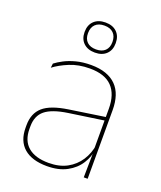

<svg xmlns="http://www.w3.org/2000/svg" viewBox="-133 -784 735 879"><g transform="rotate(20 234.5 -345.0)"><path d="M377 0 379 -128 377.5 -131.5V-292V-334.5Q377.5 -404.5 342.2 -441.2Q307 -478 233.5 -478Q179 -478 136 -460.2Q93 -442.5 63.5 -420L66 -441Q81.5 -453 105.2 -465.5Q129 -478 161.2 -486.5Q193.5 -495 233.5 -495Q275 -495 305.5 -484.2Q336 -473.5 356.2 -453Q376.5 -432.5 386.2 -402.8Q396 -373 396 -335V0ZM200 9.5Q127.5 9.5 88.2 -24.2Q49 -58 49 -123V-134.5Q49 -192.5 85 -224.2Q121 -256 205.5 -268.5L386.5 -295.5L387 -278.5L209 -252.5Q134 -241.5 100.8 -214.5Q67.5 -187.5 67.5 -135.5V-124Q67.5 -66.5 102.2 -36.8Q137 -7 202.5 -7Q254.5 -7 291.8 -27.2Q329 -47.5 351.5 -82.2Q374 -117 380.5 -160.5L390 -142H384Q380 -102.5 358 -67.8Q336 -33 296.5 -11.8Q257 9.5 200 9.5ZM153 -626.5V-627.5Q153 -661.5 173.5 -681Q194 -700.5 229 -700.5Q264 -700.5 284.2 -681Q304.5 -661.5 304.5 -627.5V-626.5Q304.5 -593 284.2 -573.5Q264 -554 229 -554Q194 -554 173.5 -573.5Q153 -593 153 -626.5ZM169.5 -626.5Q169.5 -599.5 185 -584.5Q200.5 -569.5 229 -569.5Q257.5 -569.5 273 -584.5Q288.5 -599.5 288.5 -626.5V-627.5Q288.5 -655 273 -670.2Q257.5 -685.5 229 -685.5Q200.5 -685.5 185 -670.2Q169.5 -655 169.5 -627.5Z"/></g></svg>

Font: Anek Bangla Thin
Style: Regular
Weight: 250
Designer: Sulekha Rajkumar (Bangla), Yesha Goshar (Latin)
Foundry: Ek Type
Version: Version 1.003